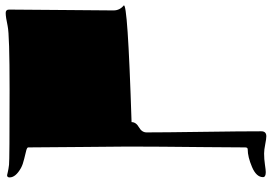

<svg xmlns="http://www.w3.org/2000/svg" viewBox="-542 -628 978 691"><g transform="rotate(90 -52.5 -283.0)"><path d="M42 -267Q42 -283 60.5 -293.5Q79 -304 79 -321Q79 -384 77 -522Q75 -660 75 -734Q75 -752 93 -752Q102 -752 122 -748Q142 -744 155 -744Q175 -744 195 -747Q215 -750 222 -750Q240 -750 240 -740Q240 -716 203.5 -700.5Q167 -685 140 -685Q133 -685 133 -676Q133 -626 132 -535.5Q131 -445 130.5 -375Q130 -305 130 -255Q130 -212 131.5 -85Q133 42 133 105Q133 109 144 112Q155 115 174.5 119.5Q194 124 207 131Q241 150 241 172Q241 181 233 181Q232 181 222 178.5Q212 176 195.5 174Q179 172 -76 172Q-272 172 -304 179Q-336 186 -351 186Q-363 186 -363 174Q-363 107 -361.5 -20Q-360 -147 -360 -202Q-360 -224 -377.5 -238.5Q-395 -253 42 -267Z"/></g></svg>

Font: OFL Sorts Mill Goudy TT
Style: Regular
Weight: 500
Version: Version 003.000